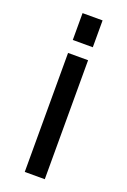

<svg xmlns="http://www.w3.org/2000/svg" viewBox="-137 -746 526 793"><g transform="rotate(20 125.5 -349.0)"><path d="M82 -580V-698H170V-580ZM82 0V-523H170V0Z"/></g></svg>

Font: Tomorrow
Style: Regular
Weight: 400
Designer: Tony de Marco, Monica Rizzolli
Foundry: Just in Type
Version: Version 2.002